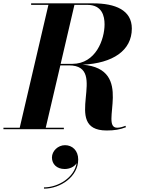

<svg xmlns="http://www.w3.org/2000/svg" viewBox="-58 -770 844 1144"><path d="M-37.5 -9V0H322.5V-9H214.5L301.5 -380.5H352.5C598.5 -380.5 299.5 7.5 577.5 7.5C623.5 7.5 656.5 2 692.5 -12L689.5 -20.5C673 -14 657 -9 640 -9C530.5 -9 749.5 -360 434 -384.5C614 -393 727.5 -468.5 727.5 -600C727.5 -710 628.5 -750 497.5 -750H127.5V-741H230.5L59.5 -9ZM462.5 -741C550.5 -741 565 -674 565 -625C565 -536 513.5 -389.5 372.5 -389.5H303.5L385.5 -741ZM251.5 168.5C251.5 207 279.5 237 327.5 237C354.5 237 384 225.5 398.5 202.5C384 288.5 288.5 346.5 204 346.5V354C302 354 408 282.5 408 180.5C408 126.5 372.5 95 329.5 95C287 95 251.5 130 251.5 168.5Z"/></svg>

Font: Bodoni* 24pt
Style: Bold Italic
Weight: 700
Italic angle: -13°
Version: Version 2.3